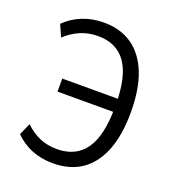

<svg xmlns="http://www.w3.org/2000/svg" viewBox="-132 -816 839 927"><g transform="rotate(20 287.5 -352.5)"><path d="M243 9Q183 9 134 -11Q85 -31 47 -69L74 -130Q111 -95 150.5 -78.5Q190 -62 238 -62Q335 -62 384 -131.5Q433 -201 433 -345L452 -324H147V-391H452L433 -363Q433 -504 385 -573.5Q337 -643 240 -643Q192 -643 150.5 -625.5Q109 -608 74 -575L47 -636Q84 -673 134.5 -693.5Q185 -714 245 -714Q330 -714 390 -672.5Q450 -631 482 -550.5Q514 -470 514 -351Q514 -234 482.5 -154Q451 -74 391 -32.5Q331 9 243 9Z"/></g></svg>

Font: Nunito Sans 10pt Condensed
Style: Regular
Weight: 400
Width: 3
Designer: Vernon Adams
Foundry: Vernon Adams
Version: Version 3.101;gftools[0.9.27]